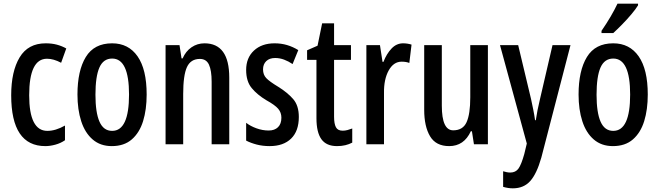

<svg xmlns="http://www.w3.org/2000/svg" viewBox="-20 -786 3590 1046"><path d="M227 10Q41 10 41 -267Q41 -397 87 -473.5Q133 -550 229 -550Q263 -550 290.5 -542.5Q318 -535 341 -522L313 -444Q272 -466 236 -466Q139 -466 139 -267Q139 -73 238 -73Q283 -73 334 -102V-22Q311 -6 282 2Q253 10 227 10Z M779 -271Q779 -189 759.5 -126Q740 -63 698 -26.5Q656 10 589 10Q527 10 485 -26Q443 -62 422.5 -125.5Q402 -189 402 -271Q402 -401 447.5 -475.5Q493 -550 591 -550Q680 -550 729.5 -479Q779 -408 779 -271ZM500 -270Q500 -173 522 -123Q544 -73 591 -73Q683 -73 683 -271Q683 -467 591 -467Q543 -467 521.5 -418Q500 -369 500 -270Z M1094 -550Q1229 -550 1229 -363V0H1133V-341Q1133 -402 1118.5 -433.5Q1104 -465 1069 -465Q1019 -465 998.5 -420.5Q978 -376 978 -274V0H882V-540H958L969 -468H975Q992 -507 1023.5 -528.5Q1055 -550 1094 -550Z M1608 -149Q1608 -72 1566 -31Q1524 10 1449 10Q1411 10 1378.5 1.5Q1346 -7 1321 -20V-117Q1344 -99 1377 -87Q1410 -75 1444 -75Q1476 -75 1494.5 -93Q1513 -111 1513 -145Q1513 -173 1495.5 -193.5Q1478 -214 1431 -240Q1381 -270 1351 -306.5Q1321 -343 1321 -405Q1321 -471 1363.5 -510.5Q1406 -550 1476 -550Q1512 -550 1544 -540.5Q1576 -531 1605 -513L1574 -437Q1552 -452 1528 -461Q1504 -470 1479 -470Q1448 -470 1430.5 -453Q1413 -436 1413 -408Q1413 -379 1430.5 -360.5Q1448 -342 1496 -313Q1546 -282 1577 -246.5Q1608 -211 1608 -149Z M1847 -74Q1860 -74 1873 -77.5Q1886 -81 1899 -86V-9Q1882 0 1861.5 5Q1841 10 1816 10Q1758 10 1731 -27.5Q1704 -65 1704 -142V-460H1653V-512L1710 -537L1735 -659H1800V-540H1892V-460H1800V-150Q1800 -112 1810 -93Q1820 -74 1847 -74Z M2176 -550Q2199 -550 2222 -543L2210 -443Q2193 -450 2168 -450Q2124 -450 2097.5 -402Q2071 -354 2072 -280V0H1976V-540H2050L2064 -449H2069Q2086 -493 2113 -521.5Q2140 -550 2176 -550Z M2638 -540V0H2562L2551 -71H2545Q2508 10 2427 10Q2355 10 2323 -43.5Q2291 -97 2291 -188V-540H2387V-210Q2387 -76 2449 -76Q2502 -76 2522 -120.5Q2542 -165 2542 -256V-540Z M2704 -540H2803L2873 -247Q2879 -219 2885 -189.5Q2891 -160 2895 -131H2899Q2906 -181 2922 -247L2990 -540H3088L2929 73Q2904 161 2868.5 200.5Q2833 240 2774 240Q2761 240 2748 238Q2735 236 2721 232V147Q2730 150 2740.5 152Q2751 154 2760 154Q2789 154 2804.5 132.5Q2820 111 2836 54L2850 -4Z M3509 -271Q3509 -189 3489.5 -126Q3470 -63 3428 -26.5Q3386 10 3319 10Q3257 10 3215 -26Q3173 -62 3152.5 -125.5Q3132 -189 3132 -271Q3132 -401 3177.5 -475.5Q3223 -550 3321 -550Q3410 -550 3459.5 -479Q3509 -408 3509 -271ZM3230 -270Q3230 -173 3252 -123Q3274 -73 3321 -73Q3413 -73 3413 -271Q3413 -467 3321 -467Q3273 -467 3251.5 -418Q3230 -369 3230 -270ZM3456 -757Q3444 -737 3420 -708.5Q3396 -680 3369 -652.5Q3342 -625 3321 -606H3257V-618Q3312 -698 3344 -766H3456Z"/></svg>

Font: Noto Sans Thai Looped ExtraCondensed Medium
Style: Regular
Weight: 500
Width: 2
Designer: Sasikarn Vongin, Ben Mitchell
Foundry: The Fontpad Ltd
Version: Version 1.001; ttfautohint (v1.8.4.7-5d5b)